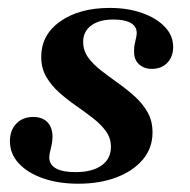

<svg xmlns="http://www.w3.org/2000/svg" viewBox="-20 -448 475 480"><path d="M175.8 11.3Q125.8 11.3 87.1 -2.4Q48.4 -16.1 26.6 -39.9Q4.8 -63.7 4.8 -95.2Q4.8 -122.6 21 -139.1Q37.1 -155.6 62.9 -155.6Q85.5 -155.6 98 -143.1Q110.5 -130.6 111.3 -108.1Q111.3 -93.5 107.3 -78.2Q103.2 -62.9 103.2 -53.2Q104 -35.5 120.6 -26.6Q137.1 -17.7 168.5 -17.7Q210.5 -17.7 233.9 -34.3Q257.3 -50.8 257.3 -80.6Q257.3 -103.2 244.4 -120.6Q231.5 -137.9 211.7 -153.2Q191.9 -168.5 169.8 -183.9Q147.6 -199.2 127.8 -216.9Q108.1 -234.7 95.6 -256Q83.1 -277.4 83.1 -305.6Q83.1 -361.3 131 -394.8Q179 -428.2 254 -428.2Q300 -428.2 335.9 -415.3Q371.8 -402.4 392.3 -380.6Q412.9 -358.9 412.9 -330.6Q412.9 -306.5 398.4 -291.1Q383.9 -275.8 359.7 -275.8Q340.3 -275.8 327.8 -287.1Q315.3 -298.4 315.3 -316.9Q314.5 -329.8 318.1 -344Q321.8 -358.1 321.8 -366.9Q321 -383.1 306 -391.1Q291.1 -399.2 263.7 -399.2Q228.2 -399.2 208.1 -384.3Q187.9 -369.4 187.9 -343.5Q187.9 -321.8 200.4 -304.4Q212.9 -287.1 232.7 -271.8Q252.4 -256.5 274.6 -240.7Q296.8 -225 316.5 -207.3Q336.3 -189.5 348.8 -167.7Q361.3 -146 361.3 -116.9Q361.3 -78.2 337.5 -49.6Q313.7 -21 271.8 -4.8Q229.8 11.3 175.8 11.3Z"/></svg>

Font: Playfair 5pt SemiExpanded Light
Style: Bold Italic
Weight: 700
Italic angle: -15.6°
Version: Version 2.001;gftools[0.9.30]